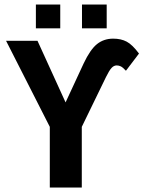

<svg xmlns="http://www.w3.org/2000/svg" viewBox="-20 -842 644 862"><path d="M347.2 -272.5V0H203.6V-272.5L7.3 -658.7H148.4L274.4 -382.3L355.5 -557.1Q385.3 -620.1 415.8 -644.3Q446.3 -668.5 488.3 -668.5Q523.4 -668.5 548.8 -655Q574.2 -641.6 604 -601.6L545.4 -524.4Q531.2 -539.6 522.5 -543.9Q513.7 -548.3 503.9 -548.3Q491.2 -548.3 480.7 -536.9Q470.2 -525.4 455.6 -495.6ZM348.1 -714.8V-821.8H459V-714.8ZM141.1 -714.8V-821.8H250.5V-714.8Z"/></svg>

Font: Cousine
Style: Bold
Weight: 700
Monospace: yes
Designer: Steve Matteson
Foundry: Ascender Corporation
Version: Version 1.20